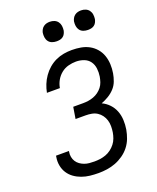

<svg xmlns="http://www.w3.org/2000/svg" viewBox="-171 -1047 942 1155"><g transform="rotate(-20 300.0 -470.0)"><path d="M257 8Q229 8 202 5Q175 2 150 -7Q125 -16 104 -31Q83 -46 69 -67.5Q55 -89 50 -116Q45 -143 50 -170Q50 -172 50.5 -174Q51 -176 51 -178H134Q134 -177 133.5 -175.5Q133 -174 133 -173Q130 -157 133 -140.5Q136 -124 144.5 -111Q153 -98 165.5 -89Q178 -80 193 -74.5Q208 -69 224 -67.5Q240 -66 257 -66Q275 -66 293.5 -68.5Q312 -71 330 -77.5Q348 -84 364 -96Q380 -108 392 -123.5Q404 -139 410.5 -157Q417 -175 420 -193Q423 -212 423 -232Q423 -252 417.5 -270Q412 -288 401 -303Q390 -318 374.5 -328Q359 -338 340 -341.5Q321 -345 301 -345H237L249 -419H313Q330 -419 346.5 -421.5Q363 -424 379.5 -430Q396 -436 410.5 -446.5Q425 -457 436 -471Q447 -485 452.5 -501.5Q458 -518 461 -535Q465 -561 462 -586.5Q459 -612 445 -631.5Q431 -651 407 -660Q383 -669 357 -669Q333 -669 308 -662.5Q283 -656 262.5 -639.5Q242 -623 229 -600Q216 -577 212 -552H129Q134 -578 144 -603Q154 -628 170 -651Q186 -674 207.5 -692.5Q229 -711 254 -722.5Q279 -734 305 -738.5Q331 -743 357 -743Q387 -743 415 -738Q443 -733 467 -720Q491 -707 509 -686Q527 -665 536 -639Q545 -613 546.5 -584Q548 -555 543 -526Q539 -502 530 -478Q521 -454 503.5 -435Q486 -416 463.5 -402.5Q441 -389 417 -380Q443 -368 463 -347Q483 -326 493.5 -299Q504 -272 505.5 -241.5Q507 -211 502 -181Q497 -153 487 -126.5Q477 -100 459 -77Q441 -54 416.5 -37Q392 -20 365.5 -10Q339 0 311.5 4Q284 8 257 8ZM491 -823Q476 -823 462 -828Q448 -833 439.5 -844.5Q431 -856 429 -870.5Q427 -885 429 -900Q431 -910 436.5 -920Q442 -930 451 -936.5Q460 -943 470 -945.5Q480 -948 491 -948Q506 -948 519.5 -942.5Q533 -937 541.5 -925.5Q550 -914 552 -899.5Q554 -885 552 -870Q550 -860 545 -850Q540 -840 531 -833.5Q522 -827 511.5 -825Q501 -823 491 -823ZM291 -823Q276 -823 262 -828Q248 -833 239.5 -844.5Q231 -856 229 -870.5Q227 -885 229 -900Q231 -910 236.5 -920Q242 -930 251 -936.5Q260 -943 270 -945.5Q280 -948 291 -948Q306 -948 319.5 -942.5Q333 -937 341.5 -925.5Q350 -914 352 -899.5Q354 -885 352 -870Q350 -860 345 -850Q340 -840 331 -833.5Q322 -827 311.5 -825Q301 -823 291 -823Z"/></g></svg>

Font: Zed Sans Extended
Style: Italic
Weight: 400
Width: 7
Italic angle: -9°
Designer: Belleve Invis
Foundry: Belleve Invis
Version: Version 1.0.0; ttfautohint (v1.8.4)